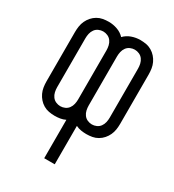

<svg xmlns="http://www.w3.org/2000/svg" viewBox="-180 -631 859 948"><g transform="rotate(30 250.0 -156.5)"><path d="M220 215V-4Q206 3 190.5 5.5Q175 8 160 8Q143 8 126.5 5Q110 2 95.5 -6.5Q81 -15 70 -27.5Q59 -40 52 -55Q45 -70 42.5 -86.5Q40 -103 40 -120V-400Q40 -417 42.5 -433.5Q45 -450 52 -465Q59 -480 70 -492.5Q81 -505 95.5 -513.5Q110 -522 126.5 -525Q143 -528 160 -528Q185 -528 209 -519.5Q233 -511 250 -493Q267 -511 291 -519.5Q315 -528 340 -528Q357 -528 373.5 -525Q390 -522 404.5 -513.5Q419 -505 430 -492.5Q441 -480 448 -465Q455 -450 457.5 -433.5Q460 -417 460 -400V-120Q460 -103 457.5 -86.5Q455 -70 448 -55Q441 -40 430 -27.5Q419 -15 404.5 -6.5Q390 2 373.5 5Q357 8 340 8Q325 8 309.5 5.5Q294 3 280 -4V215ZM160 -47Q173 -47 185.5 -52.5Q198 -58 206 -69Q214 -80 217 -93.5Q220 -107 220 -120V-400Q220 -413 217 -426.5Q214 -440 206 -451Q198 -462 185.5 -467.5Q173 -473 160 -473Q147 -473 134.5 -467.5Q122 -462 114 -451Q106 -440 103 -426.5Q100 -413 100 -400V-120Q100 -107 103 -93.5Q106 -80 114 -69Q122 -58 134.5 -52.5Q147 -47 160 -47ZM340 -47Q353 -47 365.5 -52.5Q378 -58 386 -69Q394 -80 397 -93.5Q400 -107 400 -120V-400Q400 -413 397 -426.5Q394 -440 386 -451Q378 -462 365.5 -467.5Q353 -473 340 -473Q327 -473 314.5 -467.5Q302 -462 294 -451Q286 -440 283 -426.5Q280 -413 280 -400V-120Q280 -107 283 -93.5Q286 -80 294 -69Q302 -58 314.5 -52.5Q327 -47 340 -47Z"/></g></svg>

Font: Iosevka SS04 Light
Style: Regular
Weight: 300
Monospace: yes
Designer: Belleve Invis
Foundry: Belleve Invis
Version: Version 19.0.0; ttfautohint (v1.8.4)